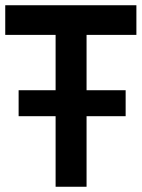

<svg xmlns="http://www.w3.org/2000/svg" viewBox="-28 -712 540 732"><path d="M43 -269H184V0H302V-269H451V-368H302V-579H492V-692H-8V-579H184V-368H43Z"/></svg>

Font: TitilliumText22L
Style: 800 wt
Weight: 800
Designer: Campivisivi
Foundry: Campivisivi
Version: 1.000